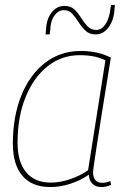

<svg xmlns="http://www.w3.org/2000/svg" viewBox="-20 -746 507 776"><path d="M389 10Q367 10 353.5 -3.5Q340 -17 339 -40Q308 -18 266.5 -4Q225 10 183 10Q110 10 71 -35Q32 -80 32 -166Q32 -275 66 -359.5Q100 -444 162 -492Q224 -540 307 -540Q376 -540 428 -513Q407 -384 393 -296.5Q379 -209 371 -156.5Q363 -104 359.5 -79.5Q356 -55 356 -52Q356 -7 393 -7Q408 -7 426 -14L429 1Q410 10 389 10ZM336 -58 406 -502Q366 -523 302 -523Q230 -523 173.5 -479Q117 -435 84 -355Q51 -275 51 -169Q51 -91 86 -49.5Q121 -8 185 -8Q223 -8 264 -22Q305 -36 336 -58ZM165 -607Q165 -609 164.5 -605Q164 -601 164 -603.5Q164 -606 166 -627Q168 -669 188.5 -695.5Q209 -722 241 -722Q266 -722 281 -707.5Q296 -693 308 -673.5Q320 -654 334 -639.5Q348 -625 369 -625Q387 -625 399.5 -639.5Q412 -654 418.5 -673.5Q425 -693 426 -710Q428 -719 428 -721Q428 -723 428 -726H444Q444 -723 444 -722Q444 -721 443 -711Q441 -667 420 -637Q399 -607 366 -607Q341 -607 325.5 -622Q310 -637 297.5 -656.5Q285 -676 272 -690.5Q259 -705 238 -705Q216 -705 200 -683Q184 -661 183 -625Q181 -612 181 -607Q181 -609 180.5 -603Q180 -597 181 -607Z"/></svg>

Font: Georama Thin
Style: Italic
Weight: 100
Italic angle: -9°
Designer: Jean-Baptiste Levee
Foundry: Production Type
Version: Version 1.000